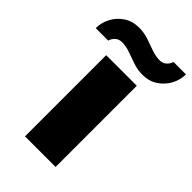

<svg xmlns="http://www.w3.org/2000/svg" viewBox="-282 -804 883 883"><g transform="rotate(45 160.0 -362.5)"><path d="M60 0V-528H259V0ZM-62 -582Q-62 -618 -44.5 -651Q-27 -684 4.5 -704.5Q36 -725 78 -725Q110 -725 139.5 -715Q169 -705 196.5 -695Q224 -685 251 -685Q270 -685 283 -696.5Q296 -708 301 -725H382Q382 -689 364.5 -656.5Q347 -624 315.5 -603Q284 -582 242 -582Q210 -582 180.5 -592Q151 -602 123.5 -612Q96 -622 69 -622Q50 -622 37 -610.5Q24 -599 19 -582Z"/></g></svg>

Font: Archivo SemiBold Black
Style: Regular
Weight: 900
Version: Version 2.001